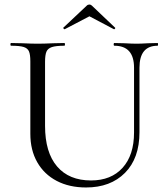

<svg xmlns="http://www.w3.org/2000/svg" viewBox="-20 -815 738 848"><path d="M485 -613Q482 -613 482 -619Q482 -625 485 -625L529 -624Q563 -622 584 -622Q601 -622 635 -624L676 -625Q678 -625 678 -619Q678 -613 676 -613Q596 -613 596 -516V-231Q596 -116 532 -51.5Q468 13 360 13Q286 13 230.5 -16Q175 -45 144.5 -98.5Q114 -152 114 -224V-544Q114 -574 108 -588Q102 -602 84.5 -607.5Q67 -613 29 -613Q26 -613 26 -619Q26 -625 29 -625L78 -624Q120 -622 146 -622Q174 -622 216 -624L264 -625Q267 -625 267 -619Q267 -613 264 -613Q227 -613 209 -607Q191 -601 185 -586.5Q179 -572 179 -542V-259Q179 -142 232 -80Q285 -18 382 -18Q471 -18 521.5 -74Q572 -130 572 -230V-516Q572 -613 485 -613ZM363 -790Q368 -795 375 -795Q381 -795 386 -790L488 -693Q489 -693 489 -691Q489 -689 486.5 -687Q484 -685 483 -686L375 -743L266 -686Q264 -685 261 -688.5Q258 -692 260 -693Z"/></svg>

Font: Cormorant Garamond
Style: Regular
Weight: 400
Designer: Christian Thalmann (Catharsis Fonts)
Version: Version 3.000